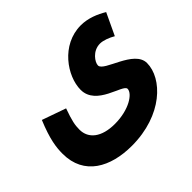

<svg xmlns="http://www.w3.org/2000/svg" viewBox="-166 -715 1159 1159"><g transform="rotate(-45 413.0 -135.5)"><path d="M24 -31C24 153 173 231 354 231C616 231 772 72 772 -58C772 -170 552 -205 552 -257C552 -284 591 -342 654 -342C682 -342 720 -327 749 -310L815 -450C770 -477 713 -502 650 -502C483 -502 374 -342 374 -227C374 -90 579 -71 579 -31C579 9 497 65 375 65C261 65 199 14 199 -62C199 -101 205 -132 233 -210L80 -264C31 -146 24 -84 24 -31Z"/></g></svg>

Font: Noto Sans Arabic UI SmCn Bk
Style: Regular
Weight: 900
Width: 4
Designer: Monotype Design Team, Nadine Chahine and Nizar Qandah
Foundry: Monotype Imaging Inc.
Version: Version 2.010